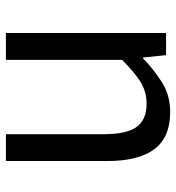

<svg xmlns="http://www.w3.org/2000/svg" viewBox="7 -604 597 651"><g transform="rotate(90 305.5 -278.5)"><path d="M92 -543H167L175 -465H178Q217 -503 260.5 -530Q304 -557 360 -557Q446 -557 486 -503Q526 -449 526 -344V0H435V-332Q435 -409 410.5 -443Q386 -477 332 -477Q290 -477 257 -456Q224 -435 183 -394V0H92Z"/></g></svg>

Font: SpoqaHanSans-Regular
Style: Regular
Weight: 400
Designer: [Spoqa Han Sans] Dong-huui Kim \uAE40 \uB3D9 \uD718  Younghwa Kang \uAC15 \uC601 \uD654  [Noto Sans] Ryoko NISHIZUKA \u8
Foundry: Spoqa (http://www.spoqa-han-sans.com)
Version: Version 2.000